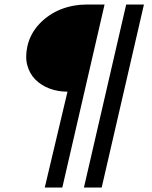

<svg xmlns="http://www.w3.org/2000/svg" viewBox="-20 -710 671 850"><path d="M178.2 120.1 278.8 -304.2Q235.8 -304.2 199 -318.1Q162.1 -332 136.5 -357.9Q110.8 -383.8 100.8 -421.4Q90.8 -459 101.6 -506.8Q114.7 -563 155.5 -605.5Q196.3 -647.9 250 -668.9Q303.7 -689.9 361.8 -689.9H442.9L255.9 120.1ZM351.6 120.1 538.6 -689.9H617.2L430.2 120.1Z"/></svg>

Font: HK Grotesk SemiBold Italic
Style: Regular
Weight: 600
Italic angle: -13°
Designer: Alfredo Marco Pradil and Stefan Peev
Foundry: Hanken Design Co.
Version: Version 1.000;PS 001.000;hotconv 1.0.88;makeotf.lib2.5.64775